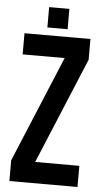

<svg xmlns="http://www.w3.org/2000/svg" viewBox="-57 -869 485 905"><g transform="rotate(5 185.0 -416.5)"><path d="M33.2 -700.2H345.2V-602.1L136.2 -100.1H345.2V0H22.9V-98.1L231.9 -600.1H33.2ZM138.2 -833H233.9V-736.8H138.2Z"/></g></svg>

Font: Bebas Neue Bold
Style: Regular
Weight: 700
Designer: Ryoichi Tsunekawa
Foundry: Ryoichi Tsunekawa
Version: Version 1.300